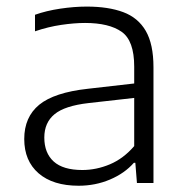

<svg xmlns="http://www.w3.org/2000/svg" viewBox="-20 -570 576 598"><path d="M225 8.5Q145 8.5 100.2 -30.2Q55.5 -69 55.5 -137Q55.5 -205.5 102.2 -243.8Q149 -282 253.5 -293.5L398 -310V-362.5Q398 -443.5 358.8 -471Q319.5 -498.5 245 -498.5Q211.5 -498.5 170.8 -492.5Q130 -486.5 89 -472.5V-524Q124 -536.5 167.5 -543Q211 -549.5 250 -549.5Q317.5 -549.5 363.8 -532.2Q410 -515 434 -473.8Q458 -432.5 458 -360.5V0H406.5L401.5 -63H397Q368 -30 322.5 -10.8Q277 8.5 225 8.5ZM118 -141.5Q118 -93.5 147.2 -67Q176.5 -40.5 236.5 -40.5Q280 -40.5 322.2 -58.2Q364.5 -76 398 -115V-265L256 -249Q181.5 -240.5 149.8 -214.2Q118 -188 118 -141.5Z"/></svg>

Font: Encode Sans SemiExpanded SemiExpanded Light
Style: Regular
Weight: 300
Width: 6
Designer: Multiple Designers
Foundry: Impallari Type
Version: Version 3.000; ttfautohint (v1.8.3) -l 8 -r 50 -G 200 -x 14 